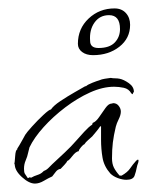

<svg xmlns="http://www.w3.org/2000/svg" viewBox="-20 -437 352 456"><path d="M63 -1Q49 -1 32 -16.5Q15 -32 15 -47H14Q15 -51 16 -66Q17 -81 21 -82V-84Q22 -85 26 -92Q30 -99 34.5 -107Q39 -115 40 -117Q43 -122 56 -136.5Q69 -151 83 -164Q97 -177 101 -177Q107 -186 123.5 -197Q140 -208 157.5 -218Q175 -228 182 -232V-233L183 -232H184Q188 -236 199.5 -240.5Q211 -245 215 -246Q222 -249 229 -250Q236 -251 243 -252Q248 -251 253.5 -251Q259 -251 264 -250Q274 -248 286 -239.5Q298 -231 298 -219Q297 -218 296 -216Q295 -214 296 -213L292 -215Q286 -226 274 -228.5Q262 -231 251 -231Q224 -231 194 -217.5Q164 -204 135 -182Q106 -160 83.5 -135Q61 -110 50 -87L47 -75Q45 -65 41 -56Q37 -47 37 -36Q37 -28 39 -24.5Q41 -21 46 -14L48 -15V-14L50 -16L54 -15Q61 -19 69 -21.5Q77 -24 82 -29L84 -31Q90 -33 95 -38Q100 -43 104 -47Q119 -61 134 -75Q149 -89 162 -104Q169 -112 180 -124Q191 -136 199 -141L200 -145Q208 -148 215.5 -159Q223 -170 230.5 -180.5Q238 -191 245 -191L249 -192Q257 -192 262 -185.5Q267 -179 267 -172Q267 -164 262 -154Q257 -144 255 -136Q250 -115 248 -98.5Q246 -82 246 -61Q246 -48 250.5 -39Q255 -30 264 -20H269Q283 -28 289 -37Q295 -46 304 -56Q305 -56 306 -57Q307 -58 307 -58Q309 -58 309 -56Q309 -52 307.5 -48.5Q306 -45 305 -40Q303 -29 299.5 -19.5Q296 -10 280 -10Q271 -10 260 -14Q249 -18 242 -25Q227 -42 223.5 -62.5Q220 -83 220 -105V-137H218Q214 -131 209 -125Q204 -119 199 -113Q195 -109 189.5 -104.5Q184 -100 180 -94Q178 -94 172.5 -87.5Q167 -81 167 -78Q160 -77 151.5 -66Q143 -55 140 -55Q139 -52 133 -45.5Q127 -39 124 -36Q117 -35 112.5 -29Q108 -23 104 -18Q95 -14 84 -7.5Q73 -1 63 -1ZM201 -306Q185 -306 175 -313.5Q165 -321 165 -333Q165 -369 190.5 -393Q216 -417 252 -417Q269 -417 279 -406Q289 -395 289 -378Q289 -346 263.5 -326Q238 -306 201 -306ZM214 -323Q240 -323 252.5 -336Q265 -349 265 -368Q265 -401 239 -401Q217 -401 204.5 -383.5Q192 -366 194 -340Q194 -323 214 -323Z"/></svg>

Font: Qwitcher Grypen
Style: Regular
Weight: 400
Designer: Robert E. Leuschke
Foundry: Robert E. Leuschke
Version: Version 1.100; ttfautohint (v1.8.3)